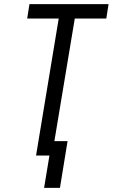

<svg xmlns="http://www.w3.org/2000/svg" viewBox="-20 -755 547 932"><path d="M194 157 220 0H155L265 -665H112L123 -735H507L496 -665H343L244 -70H308L271 157Z"/></svg>

Font: Iosevka Term Oblique
Style: Regular
Weight: 400
Italic angle: -9°
Monospace: yes
Designer: Belleve Invis
Foundry: Belleve Invis
Version: Version 31.4.0